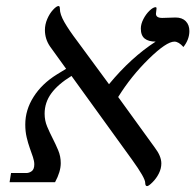

<svg xmlns="http://www.w3.org/2000/svg" viewBox="-20 -612 656 645"><path d="M346.2 -329.1Q419.9 -418.5 502.9 -472.2Q479 -472.2 466.1 -482.4Q453.1 -492.7 453.1 -516.1Q453.1 -531.2 461.7 -547.9Q470.2 -564.5 482.4 -576.2Q494.6 -587.9 502.9 -587.9Q505.9 -587.9 505.9 -584L503.9 -565.9Q503.9 -551.8 524.9 -551.8L569.8 -553.2Q591.8 -553.2 604 -540.8Q616.2 -528.3 616.2 -507.8Q616.2 -479.5 596.2 -454.1Q580.1 -472.2 565.9 -472.2Q539.1 -472.2 479.7 -414.1Q420.4 -356 377 -286.1L500 -116.2Q522 -87.4 522 -63Q522 -45.9 513.7 -29.3Q505.4 -12.7 492.4 0.2Q479.5 13.2 474.1 13.2Q467.8 13.2 467.8 2Q467.8 -14.2 423.8 -75.2L220.2 -356.9Q174.8 -329.1 152.3 -298.3Q129.9 -267.6 129.9 -230Q129.9 -207 138.4 -186.8Q147 -166.5 157 -147Q167 -127.4 175.5 -107.2Q184.1 -86.9 184.1 -64Q184.1 -35.2 165 0H12.2L17.1 -30.8H68.8Q78.1 -30.8 86.7 -37.1Q95.2 -43.5 95.2 -60.1Q95.2 -70.8 90.6 -84.5Q85.9 -98.1 80.1 -114.5Q74.2 -130.9 69.6 -150.6Q64.9 -170.4 64.9 -193.8Q64.9 -242.7 92.8 -286.6Q120.6 -330.6 170.9 -361.8L202.1 -380.9L147.9 -456.1Q130.9 -481 130.9 -511.2Q130.9 -529.8 138.7 -548.1Q146.5 -566.4 158.2 -579.1Q169.9 -591.8 176.8 -591.8Q181.2 -591.8 181.2 -582Q181.2 -564 196.3 -537.6Q211.4 -511.2 240.2 -473.1Z"/></svg>

Font: Tinos
Style: Italic
Weight: 400
Italic angle: -16.333°
Designer: Steve Matteson
Foundry: Monotype Imaging Inc.
Version: Version 1.32